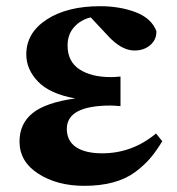

<svg xmlns="http://www.w3.org/2000/svg" viewBox="-20 -583 573 620"><path d="M483.9 -151.9 503.9 -127Q484.9 -95.2 465.3 -72.3Q445.8 -49.3 416.3 -27.3Q386.7 -5.4 345.5 5.9Q304.2 17.1 252 17.1Q164.6 17.1 103.8 -22Q43 -61 43 -126Q43 -183.6 85.4 -217.8Q127.9 -252 223.1 -265.1Q141.1 -279.8 103 -319.3Q64.9 -358.9 64.9 -407.2Q64.9 -477.1 130.9 -520Q196.8 -563 303.2 -563Q366.7 -563 417.7 -543.7Q468.8 -524.4 484.9 -482.9Q486.3 -456.5 466.1 -438.2Q445.8 -419.9 414.1 -419.9Q373 -419.9 330.1 -465.8L272.9 -526.9Q240.2 -519 219.2 -495.4Q198.2 -471.7 198.2 -436Q198.2 -384.8 236.1 -359.4Q273.9 -334 338.9 -334Q349.6 -334 369.1 -335.9V-240.2Q346.7 -242.2 337.9 -242.2Q195.8 -242.2 195.8 -167Q195.8 -127.9 225.6 -107.9Q255.4 -87.9 310.1 -87.9Q406.7 -87.9 483.9 -151.9Z"/></svg>

Font: Noto Serif JP Black
Style: Regular
Weight: 900
Designer: Ryoko NISHIZUKA  (kana & ideographs); Frank Grießhammer (Latin, Greek & Cyrillic); Wenlong ZHANG  (bopomofo); Sandoll Co
Foundry: Adobe Systems Incorporated
Version: Version 1.001;PS 1.001;hotconv 16.6.54;makeotf.lib2.5.65590